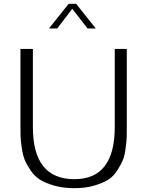

<svg xmlns="http://www.w3.org/2000/svg" viewBox="-20 -971 757 1004"><path d="M580 -715H643V-306Q643 -271 642.5 -253Q642 -235 637 -196Q632 -157 622.5 -134Q613 -111 593 -79.5Q573 -48 544.5 -30.5Q516 -13 471 0Q426 13 369 13Q311 13 265 0Q219 -13 190 -31Q161 -49 140 -80Q119 -111 109 -136Q99 -161 93.5 -199.5Q88 -238 87.5 -259Q87 -280 87 -314V-715H152V-306Q152 -34 369 -34Q580 -34 580 -306ZM438 -822 358 -925 279 -822H236L339 -951H378L481 -822Z"/></svg>

Font: Afta sans
Style: Regular
Weight: 400
Designer: par.qink
Foundry: Oriol Esparraguera Font
Version: Version 1.000